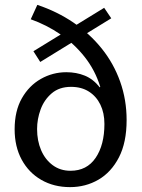

<svg xmlns="http://www.w3.org/2000/svg" viewBox="-20 -757 581 787"><path d="M267 10Q201 10 149.5 -19.5Q98 -49 69 -102.5Q40 -156 40 -227Q40 -302 69.5 -354Q99 -406 147.5 -433.5Q196 -461 252 -461Q293 -461 327.5 -447Q362 -433 389 -399L391 -401Q370 -469 327.5 -523Q285 -577 228 -616Q171 -655 106 -678L133 -737Q214 -710 281 -664.5Q348 -619 397 -558Q446 -497 472.5 -422.5Q499 -348 499 -265Q499 -173 467.5 -112Q436 -51 383.5 -20.5Q331 10 267 10ZM269 -57Q336 -57 372 -110Q408 -163 408 -249Q408 -294 391.5 -328Q375 -362 344.5 -381.5Q314 -401 271 -401Q223 -401 192 -374.5Q161 -348 146.5 -308.5Q132 -269 132 -228Q132 -180 148.5 -141.5Q165 -103 196 -80Q227 -57 269 -57ZM145 -503 117 -547 407 -725 436 -682Z"/></svg>

Font: Murecho Thin
Style: Regular
Weight: 400
Version: Version 1.010